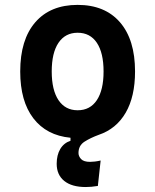

<svg xmlns="http://www.w3.org/2000/svg" viewBox="-20 -547 626 774"><path d="M325.7 207Q269.5 207 239 182.4Q208.5 157.7 208.5 113.3Q208.5 78.1 222.9 53.7Q237.3 29.3 264.2 20.5V8.3Q167.5 -1 114.5 -70.1Q61.5 -139.2 61.5 -258.8Q61.5 -387.2 122.3 -457.3Q183.1 -527.3 293 -527.3Q402.8 -527.3 463.6 -457.3Q524.4 -387.2 524.4 -258.8Q524.4 -157.7 486.6 -92.5Q448.7 -27.3 377.9 -3.4Q344.7 8.8 320.6 24.2Q296.4 39.6 296.4 69.8Q296.4 83 306.9 94.2Q317.4 105.5 343.3 105.5Q352.1 105.5 362.5 104.2Q373 103 385.7 100.1L374.5 202.6Q347.7 207 325.7 207ZM293 -102.5Q343.3 -102.5 370.4 -143.3Q397.5 -184.1 397.5 -258.8Q397.5 -334 370.4 -374.5Q343.3 -415 293 -415Q243.2 -415 215.8 -374.5Q188.5 -334 188.5 -258.8Q188.5 -184.1 215.8 -143.3Q243.2 -102.5 293 -102.5Z"/></svg>

Font: Caskaydia Cove SemiBold
Style: Regular
Weight: 600
Monospace: yes
Designer: Aaron Bell
Foundry: Saja Typeworks
Version: Version 4.300; ttfautohint (v1.8.3)